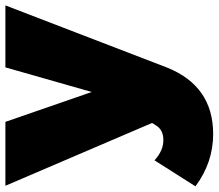

<svg xmlns="http://www.w3.org/2000/svg" viewBox="-88 -518 791 694"><g transform="rotate(-90 307.0 -171.5)"><path d="M409 38Q342 204 169 204Q66 204 -20 140L74 -8Q109 24 147 24Q185 24 201 -4L209 -17L-18 -547H213L321 -235L410 -547H634Z"/></g></svg>

Font: MontserratBlack
Style: Regular
Weight: 900
Designer: Julieta Ulanovsky
Foundry: Julieta Ulanovsky
Version: Version 4.000